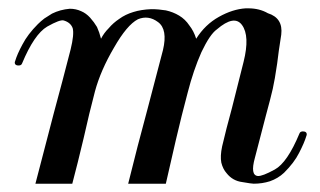

<svg xmlns="http://www.w3.org/2000/svg" viewBox="-20 -443 772 463"><path d="M665 -26.4Q689.5 -50.8 701.2 -74.2Q713.9 -98.6 718.8 -115.2Q719.7 -117.2 719.7 -119.1Q719.7 -125 712.9 -126Q704.1 -127 702.1 -121.1Q672.9 -50.8 642.6 -34.2Q612.3 -17.6 601.6 -18.6Q583 -20.5 594.7 -62.5Q605.5 -105.5 621.1 -164.1Q632.8 -207 637.7 -228.5Q642.6 -250 648.4 -290Q650.4 -303.7 652.3 -320.3Q655.3 -337.9 658.2 -359.4Q663.1 -399.4 626 -411.1Q605.5 -422.9 579.1 -422.9Q576.2 -422.9 572.3 -422.9Q541 -420.9 507.8 -402.3Q474.6 -383.8 453.1 -349.6Q447.3 -368.2 436.5 -381.8Q426.8 -396.5 412.1 -405.3Q397.5 -414.1 379.9 -418Q362.3 -420.9 344.7 -420.9Q320.3 -419.9 301.8 -414.1Q282.2 -408.2 267.6 -397.5Q252.9 -387.7 242.2 -375Q230.5 -363.3 223.6 -349.6Q219.7 -365.2 213.9 -377.9Q207 -389.6 197.3 -400.4Q187.5 -411.1 175.8 -416Q163.1 -421.9 148.4 -421.9Q136.7 -420.9 126 -418Q115.2 -415 105.5 -410.2Q95.7 -404.3 86.9 -398.4Q78.1 -391.6 71.3 -384.8Q46.9 -360.4 34.2 -335.9Q21.5 -312.5 16.6 -295.9Q15.6 -293.9 15.6 -292Q15.6 -286.1 22.5 -285.2Q31.2 -284.2 33.2 -290Q62.5 -360.4 93.8 -378.9Q125 -396.5 133.8 -393.6Q150.4 -388.7 155.3 -375Q159.2 -360.4 150.4 -324.2Q130.9 -248 109.4 -168.9Q88.9 -89.8 65.4 0Q85 0 112.3 0Q139.6 0 154.3 0Q167 -47.9 181.6 -109.4Q195.3 -170.9 209 -222.7Q222.7 -273.4 254.9 -328.1Q286.1 -382.8 312.5 -396.5Q337.9 -407.2 361.3 -389.6Q384.8 -372.1 373 -322.3Q359.4 -270.5 335.9 -180.7Q311.5 -90.8 289.1 0Q302.7 0 332 0Q362.3 0 379.9 0Q390.6 -46.9 404.3 -106.4Q418 -165 432.6 -219.7Q446.3 -273.4 465.8 -317.4Q486.3 -360.4 502.9 -372.1Q544.9 -408.2 563.5 -382.8Q583 -356.4 567.4 -293.9Q551.8 -232.4 539.1 -181.6Q525.4 -131.8 515.6 -89.8Q510.7 -66.4 513.7 -50.8Q517.6 -35.2 526.4 -25.4Q541 -6.8 564.5 -3.9Q586.9 0 591.8 0Q612.3 0 630.9 -5.9Q650.4 -12.7 665 -26.4Z"/></svg>

Font: Gilchrist
Style: Regular
Weight: 400
Version: 1.0